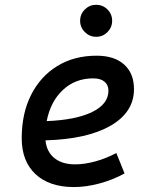

<svg xmlns="http://www.w3.org/2000/svg" viewBox="-20 -755 626 785"><path d="M286.6 -83Q325.7 -83 370.1 -95.2Q414.6 -107.4 455.6 -129.4L489.3 -45.9Q441.4 -19.5 386.7 -4.9Q332 9.8 282.2 9.8Q181.6 9.8 125.2 -43Q68.8 -95.7 68.8 -189.9Q68.8 -291.5 107.2 -367.2Q145.5 -442.9 214.4 -485.1Q283.2 -527.3 375 -527.3Q447.3 -527.3 487.5 -491.2Q527.8 -455.1 527.8 -390.6Q527.8 -296.4 432.4 -241.2Q336.9 -186 166 -181.2Q170.4 -134.8 202.1 -108.9Q233.9 -83 286.6 -83ZM170.9 -259.8Q290.5 -264.6 356.9 -297.1Q423.3 -329.6 423.3 -384.3Q423.3 -407.7 407.2 -421.1Q391.1 -434.6 361.3 -434.6Q287.6 -434.6 237.1 -387.2Q186.5 -339.8 170.9 -259.8ZM373 -604.5Q346.2 -604.5 326.9 -623.8Q307.6 -643.1 307.6 -669.9Q307.6 -697.3 326.9 -716.3Q346.2 -735.4 373 -735.4Q400.4 -735.4 419.4 -716.3Q438.5 -697.3 438.5 -669.9Q438.5 -643.1 419.4 -623.8Q400.4 -604.5 373 -604.5Z"/></svg>

Font: Cascadia Code NF
Style: Italic
Weight: 400
Italic angle: -10°
Monospace: yes
Designer: Aaron Bell
Foundry: Saja Typeworks
Version: Version 2404.023; ttfautohint (v1.8.4)